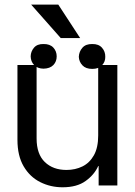

<svg xmlns="http://www.w3.org/2000/svg" viewBox="-20 -794 577 822"><path d="M400.4 -213.9V-515.6H482.4V0H402.3V-83H400.4Q383.8 -45.9 346.4 -19Q309.1 7.8 248 7.8Q196.3 7.8 152.1 -14.4Q107.9 -36.6 81.3 -81.8Q54.7 -127 54.7 -195.3V-515.6H136.7V-201.2Q136.7 -134.3 171.9 -100.3Q207 -66.4 264.6 -66.4Q302.2 -66.4 333 -81.5Q363.8 -96.7 382.1 -129.4Q400.4 -162.1 400.4 -213.9ZM111.3 -552.7Q111.8 -573.7 125.5 -589.8Q139.2 -606 166 -605.5Q193.8 -606 208.3 -590.3Q222.7 -574.7 222.7 -552.7Q222.7 -530.3 208.3 -515.4Q193.8 -500.5 166 -500Q140.6 -500.5 126.2 -515.4Q111.8 -530.3 111.3 -552.7ZM317.4 -550.8Q318.4 -573.2 332.8 -589.6Q347.2 -606 375 -605.5Q402.3 -606 416.7 -589.6Q431.2 -573.2 430.7 -550.8Q431.2 -529.8 416.7 -514.4Q402.3 -499 375 -499Q347.2 -499 332.8 -514.4Q318.4 -529.8 317.4 -550.8ZM229.5 -774.4 323.2 -630.9H240.2L113.3 -774.4Z"/></svg>

Font: Inter Display V
Style: Regular
Weight: 400
Designer: Rasmus Andersson
Foundry: rsms
Version: Version 3.015;git-src